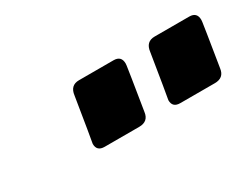

<svg xmlns="http://www.w3.org/2000/svg" viewBox="-35 -923 551 433"><g transform="rotate(-30 240.5 -706.5)"><path d="M346 -627Q326 -627 326 -646Q326 -647 327 -652Q328 -657 332 -681Q336 -705 345 -761Q348 -786 371 -786H461Q481 -786 481 -766Q481 -766 480.5 -760.5Q480 -755 476 -731Q472 -707 463 -650Q460 -627 436 -627ZM149 -627Q129 -627 129 -646Q129 -647 130 -652Q131 -657 135 -681Q139 -705 148 -761Q151 -786 174 -786H264Q284 -786 284 -766Q284 -766 283.5 -760.5Q283 -755 279 -731Q275 -707 266 -650Q263 -627 239 -627Z"/></g></svg>

Font: Exo Thin Black
Style: Italic
Weight: 900
Italic angle: -9°
Version: Version 2.000